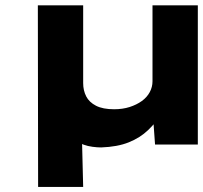

<svg xmlns="http://www.w3.org/2000/svg" viewBox="-20 -551 774 732"><path d="M125.3 161.6 124.3 -530.7H297.1V-234Q297.1 -206.4 308.5 -183.8Q319.9 -161.3 346 -147.9Q372 -134.5 414.9 -134.5Q447.4 -134.5 474.2 -143Q501 -151.6 520.9 -166Q540.7 -180.4 551 -199.9Q561.4 -219.3 561.4 -241.1V-530.7H734.2V0H571.1L564.8 -87.6L600.4 -123.2Q575.4 -84.4 544.7 -55Q514 -25.7 471 -8.4Q428 8.9 365.4 11.1Q351 11.1 332.8 8.7Q314.5 6.3 299.6 0.8Q284.6 -4.7 276.9 -13.4L291.4 -66L297.1 161.6Z"/></svg>

Font: Lexend Peta
Style: Regular
Weight: 400
Designer: Bonnie Shaver-Troup, Thomas Jockin
Foundry: Lexend
Version: Version 1.007